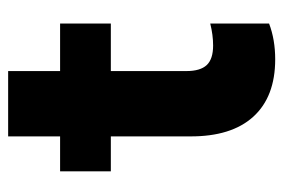

<svg xmlns="http://www.w3.org/2000/svg" viewBox="-130 -538 683 462"><g transform="rotate(-90 211.0 -307.5)"><path d="M29.3 -503.9H113.3V-628.9H270.5V-503.9H384.8V-381.8H270.5V-200.2Q270.5 -166.5 284.9 -151.1Q299.3 -135.7 332 -135.7Q357.4 -135.7 384.8 -142.6V-1Q346.2 13.7 298.8 13.7Q208.5 13.7 160.6 -39.1Q112.8 -91.8 113.3 -191.4V-381.8H29.3Z"/></g></svg>

Font: Wanted Sans ExtraBold
Style: Regular
Weight: 800
Designer: Original Design by Kil Hyung-jin and Kang Hanbin, Wanted Lab, Inc; Hangeul from Source Han Sans by Jang Soo-young and Ka
Foundry: Wanted Lab, Inc.
Version: Version 1.003